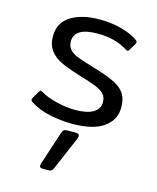

<svg xmlns="http://www.w3.org/2000/svg" viewBox="-113 -573 740 907"><g transform="rotate(15 257.0 -119.5)"><path d="M58 -34Q48 -40 48 -46Q48 -49 51 -55L71 -90Q76 -98 80 -98Q81 -98 89 -94Q118 -76 166.5 -64Q215 -52 258 -52Q317 -52 347 -70Q377 -88 377 -120Q377 -144 364.5 -159Q352 -174 323 -186Q294 -198 233 -216Q175 -234 141.5 -250Q108 -266 88 -293Q68 -320 68 -362Q68 -428 121.5 -461.5Q175 -495 262 -495Q318 -495 366 -482.5Q414 -470 447 -448Q457 -442 457 -435Q457 -432 454 -426L434 -393Q430 -386 426 -386Q421 -386 416 -390Q357 -428 270 -428Q156 -428 156 -360Q156 -336 169.5 -321Q183 -306 206.5 -296.5Q230 -287 280 -272Q279 -272 316 -261Q376 -242 407.5 -224.5Q439 -207 453 -182Q467 -157 467 -118Q467 -58 415.5 -21.5Q364 15 263 15Q207 15 151.5 3Q96 -9 58 -34ZM168 245Q168 239 169 236L223 71Q227 59 232.5 55Q238 51 252 51H290Q308 51 308 63Q308 69 305 76L234 242Q230 250 224.5 253Q219 256 209 256H181Q168 256 168 245Z"/></g></svg>

Font: Mitr Light
Style: Regular
Weight: 300
Designer: Thanarat Vachiruckul
Foundry: Cadson Demak
Version: Version 1.003